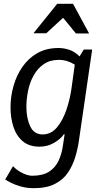

<svg xmlns="http://www.w3.org/2000/svg" viewBox="-20 -754 526 1004"><path d="M418 -495H462L393 -21Q387 23 373.5 67.5Q360 112 335 149Q310 186 266.5 208Q223 230 157 230Q120 230 88.5 221Q57 212 36 201Q15 190 7 185L48 115Q69 137 97.5 151Q126 165 148 165Q203 165 236 144Q269 123 286 87Q303 51 309 7L318 -52H314Q297 -27 262.5 -7Q228 13 187 13Q133 13 99.5 -15Q66 -43 50.5 -90Q35 -137 35 -193Q35 -249 50.5 -304Q66 -359 97 -404Q128 -449 175 -476Q222 -503 286 -503Q314 -503 342.5 -493.5Q371 -484 396 -459ZM118 -194Q118 -136 138 -93.5Q158 -51 203 -51Q247 -51 278 -88Q309 -125 328.5 -183.5Q348 -242 356 -307L371 -416Q331 -441 288 -441Q242 -441 209.5 -419Q177 -397 156.5 -360.5Q136 -324 127 -280.5Q118 -237 118 -194ZM310 -661 222 -580H155L279 -734H362L446 -579H377Z"/></svg>

Font: Rosario Light
Style: Italic
Weight: 300
Italic angle: -8.05°
Designer: Hector Gatti
Foundry: Omnibus Type
Version: Version 1.101; ttfautohint (v1.8.1.43-b0c9)